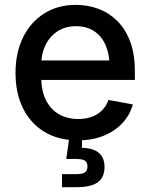

<svg xmlns="http://www.w3.org/2000/svg" viewBox="-20 -567 618 791"><path d="M301.3 11.2Q221.2 11.2 163.6 -23.4Q106 -58.1 75 -120.6Q43.9 -183.1 43.9 -266.6Q43.9 -349.1 74.7 -412.4Q105.5 -475.6 161.6 -511.2Q217.8 -546.9 292.5 -546.9Q341.3 -546.9 385 -530.8Q428.7 -514.6 462.6 -481.2Q496.6 -447.8 516.1 -396.2Q535.6 -344.7 535.6 -273.9V-237.8H100.6V-317.9H480.5L431.6 -292Q431.6 -341.3 415.8 -379.2Q399.9 -417 368.9 -438Q337.9 -459 293 -459Q248 -459 216.1 -437.5Q184.1 -416 167 -380.4Q149.9 -344.7 149.9 -300.8V-248.5Q149.9 -194.3 168.7 -155.8Q187.5 -117.2 221.9 -96.9Q256.3 -76.7 302.2 -76.7Q333 -76.7 357.9 -85.7Q382.8 -94.7 400.4 -112.3Q418 -129.9 426.8 -155.3L527.3 -136.7Q515.1 -92.8 483.9 -59.3Q452.6 -25.9 406 -7.3Q359.4 11.2 301.3 11.2ZM235.4 204.1V150.4H294.4Q319.3 150.4 329.8 143.3Q340.3 136.2 340.3 119.1Q340.3 102.1 329.8 95Q319.3 87.9 294.4 87.9H252.9L268.6 -22.9H318.4V0L317.4 42Q363.8 43 387.2 62.7Q410.6 82.5 410.6 120.6Q410.6 164.1 382.6 184.1Q354.5 204.1 296.9 204.1Z"/></svg>

Font: Inter 18pt Medium
Style: Regular
Weight: 500
Designer: Rasmus Andersson
Foundry: rsms
Version: Version 4.001;git-66647c0bb